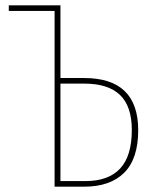

<svg xmlns="http://www.w3.org/2000/svg" viewBox="-20 -701 578 721"><path d="M499 -212Q499 -105 446.5 -52.5Q394 0 296 0H185V-660H13V-681H208L207 -680V-408H296Q499 -408 499 -212ZM475 -213Q475 -302 430.5 -344.5Q386 -387 297 -387H207V-21H301Q387 -21 431 -68Q475 -115 475 -213Z"/></svg>

Font: Fira Sans Extra Condensed Thin
Style: Regular
Weight: 250
Width: 1
Designer: Carrois Corporate & Edenspiekermann AG
Foundry: Carrois Corporate GbR & Edenspiekermann AG
Version: Version 4.203